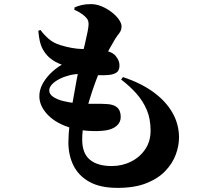

<svg xmlns="http://www.w3.org/2000/svg" viewBox="-20 -839 1040 932"><path d="M551 73Q467 73 414.5 44Q362 15 337 -35Q312 -85 312 -148Q312 -183 317.5 -234Q323 -285 332.5 -342Q342 -399 352 -451.5Q362 -504 371 -540Q384 -591 392.5 -627Q401 -663 405.5 -686.5Q410 -710 410 -722Q410 -739 401.5 -749.5Q393 -760 381 -769Q373 -775 362.5 -781Q352 -787 341 -791L342 -803Q358 -810 376.5 -814.5Q395 -819 421 -819Q448 -819 474 -808Q500 -797 522 -780Q544 -763 557 -744.5Q570 -726 570 -711Q570 -692 559 -678Q548 -664 539 -650Q526 -628 510 -599.5Q494 -571 474 -521Q460 -486 443.5 -441.5Q427 -397 412.5 -348.5Q398 -300 388.5 -252Q379 -204 379 -161Q379 -95 416 -64Q453 -33 522 -33Q573 -33 616 -54.5Q659 -76 685 -114.5Q711 -153 711 -205Q711 -262 692.5 -305.5Q674 -349 642 -385Q610 -421 568 -453L577 -465Q664 -436 724.5 -392Q785 -348 817 -292Q849 -236 849 -171Q849 -131 833 -88Q817 -45 782 -8.5Q747 28 690 50.5Q633 73 551 73ZM493 -206Q459 -201 414 -203.5Q369 -206 331 -216Q254 -238 212.5 -281Q171 -324 171 -372Q171 -401 185 -428.5Q199 -456 223.5 -481Q248 -506 280 -525Q264 -531 249 -539Q234 -547 219 -560Q199 -578 185 -605Q171 -632 166 -689L176 -694Q193 -671 215.5 -651Q238 -631 273 -620Q331 -602 382 -601Q433 -600 476 -595Q523 -590 541.5 -567.5Q560 -545 560 -522Q560 -496 545 -486.5Q530 -477 506 -475Q485 -473 461.5 -474Q438 -475 414.5 -477.5Q391 -480 368 -480Q343 -480 317 -473.5Q291 -467 268.5 -455.5Q246 -444 232.5 -429.5Q219 -415 219 -400Q219 -382 238 -369Q257 -356 287 -348.5Q317 -341 350 -338Q394 -334 433 -335Q472 -336 497 -334Q530 -333 548 -318Q566 -303 566 -271Q566 -245 546 -228Q526 -211 493 -206Z"/></svg>

Font: Noto Serif SC ExtraLight Black
Style: Regular
Weight: 900
Version: Version 2.002-H1;hotconv 1.1.0;makeotfexe 2.6.0